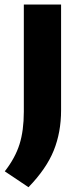

<svg xmlns="http://www.w3.org/2000/svg" viewBox="-36 -566 347 822"><path d="M86 235.5 -15.5 167.5Q29 110.5 47.5 51.8Q66 -7 66 -87.5V-546.5H225.5V-94Q225.5 0.5 194 78.5Q162.5 156.5 86 235.5Z"/></svg>

Font: Encode Sans Semi Expanded
Style: Bold
Weight: 700
Width: 6
Designer: Multiple Designers
Foundry: Impallari Type
Version: Version 3.000; ttfautohint (v1.8.3) -l 8 -r 50 -G 200 -x 14 